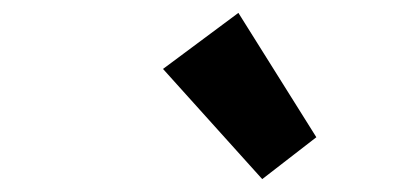

<svg xmlns="http://www.w3.org/2000/svg" viewBox="-20 -847 640 298"><path d="M387 -569 233 -740 350 -827 471 -634Z"/></svg>

Font: Source Code Pro
Style: Bold Italic
Weight: 700
Italic angle: -11°
Monospace: yes
Designer: Paul D. Hunt, Teo Tuominen
Foundry: Adobe Systems Incorporated
Version: Version 1.050;PS 1.000;hotconv 16.6.51;makeotf.lib2.5.65220